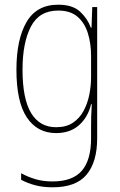

<svg xmlns="http://www.w3.org/2000/svg" viewBox="-20 -557 510 818"><path d="M228 -537Q289 -537 321 -507.5Q353 -478 367 -439H370L373 -527H394V32Q394 133 349 187Q304 241 204 241Q164 241 131 232.5Q98 224 70 209V181Q99 197 131.5 206.5Q164 216 204 216Q289 216 328.5 170.5Q368 125 368 32V-14Q368 -39 368.5 -61Q369 -83 371 -113H368Q355 -58 317 -24Q279 10 219 10Q139 10 94.5 -56.5Q50 -123 50 -260Q50 -389 93 -463Q136 -537 228 -537ZM228 -512Q147 -512 111.5 -443.5Q76 -375 76 -260Q76 -136 112.5 -75.5Q149 -15 219 -15Q262 -15 290.5 -34Q319 -53 336 -84.5Q353 -116 360.5 -153.5Q368 -191 368 -229V-319Q368 -371 354.5 -415Q341 -459 310.5 -485.5Q280 -512 228 -512Z"/></svg>

Font: Noto Sans Lao Looped Condensed Thin
Style: Regular
Weight: 100
Width: 3
Designer: Mark Frömberg, Ben Mitchell
Foundry: The Fontpad Ltd
Version: Version 1.002; ttfautohint (v1.8.4.7-5d5b)